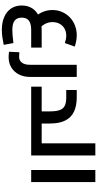

<svg xmlns="http://www.w3.org/2000/svg" viewBox="502 -1250 1070 2115"><g transform="rotate(90 1037.5 -192.0)"><path d="M309.4 323.3Q228.4 323.3 167.5 297.2Q106.5 271.1 73.3 221.6Q40 172 40 103.5Q40 34.7 73.3 -14.4Q106.5 -63.4 167.5 -89.5Q228.4 -115.6 310.1 -115.6H503.9V0H310.1Q238.5 0 206.1 26Q173.7 51.9 173.7 104.2Q173.7 155.8 206.1 181.7Q238.5 207.7 309.4 207.7Q333.7 207.7 368.9 204.9Q404.1 202.1 453.9 195.8L473.5 302.7Q428 312.3 387.6 317.8Q347.1 323.3 309.4 323.3ZM191.7 -16Q140.7 -63.9 115.3 -117.8Q89.8 -171.8 89.8 -233.1Q89.8 -292.4 111.9 -341.6Q134 -390.9 172.1 -427.1Q210.1 -463.3 260.6 -482.6Q311.1 -501.9 367.2 -501.9Q397.4 -501.9 430.1 -496.1Q462.9 -490.3 492.7 -479.7L453.5 -370.7Q432.3 -378.2 411.8 -382.2Q391.2 -386.3 371.7 -386.3Q327.2 -386.3 293.7 -366.8Q260.2 -347.3 241.6 -313.2Q222.9 -279 222.9 -234.6Q222.9 -194.8 239.4 -160Q255.9 -125.2 286.7 -96.7Z M608.6 248.5Q596.4 248.5 581.1 247.2Q565.9 245.9 549.6 244.5L555.1 130.4Q571 131 585.3 131.9Q599.6 132.8 607.1 132.8Q646.5 132.8 669.7 102.1Q693 71.4 693 14.9V-501.9H826.7V14.9Q826.7 83.1 799.2 136.1Q771.7 189.1 722.7 218.8Q673.7 248.5 608.6 248.5Z M1340.1 0V-115.6H1445.4V0ZM934 0V-115.6H1297.1L1206.4 -37.3V-205.3Q1206.4 -275.9 1191.8 -315Q1177.3 -354.2 1143.6 -370.2Q1109.9 -386.3 1051.7 -386.3H970.7V-501.9H1051.7Q1144.3 -501.9 1208.8 -471.8Q1273.2 -441.6 1306.6 -376.4Q1340.1 -311.2 1340.1 -205.3V0ZM1445.4 0V-115.6Q1451 -115.6 1454.8 -111.6Q1458.6 -107.6 1460.8 -100Q1463 -92.5 1464.2 -82Q1465.4 -71.5 1465.4 -58.1Q1465.4 -44.8 1464.2 -34Q1463 -23.2 1460.8 -15.6Q1458.6 -8.1 1454.8 -4Q1451 0 1445.4 0Z M1558.4 0V-706.7H1692.1V0ZM1445 0V-115.6H1558.4V0ZM1445 0Q1439.4 0 1435.6 -4Q1431.8 -8.1 1429.6 -15.6Q1427.4 -23.2 1426.2 -34Q1425 -44.8 1425 -58.1Q1425 -76 1426.9 -88.7Q1428.8 -101.3 1433.3 -108.5Q1437.8 -115.6 1445 -115.6Z M1851.9 0V-706.7H1985V0Z"/></g></svg>

Font: Cairo
Style: Regular
Weight: 400
Designer: Mohamed Gaber, Accademia di Belle Arti di Urbino
Foundry: Kief Type Foundry, Accademia di Belle Arti di Urbino
Version: Version 3.120